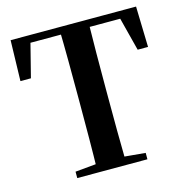

<svg xmlns="http://www.w3.org/2000/svg" viewBox="-109 -843 912 945"><g transform="rotate(-15 347.5 -370.5)"><path d="M169.3 0V-32.6L326.9 -47.3H365.6L526.8 -32.6V0ZM273.9 0Q275.9 -85.2 276.4 -171.8Q276.9 -258.5 276.9 -346.1V-393.6Q276.9 -481.3 276.4 -567.7Q275.9 -654.1 273.9 -740.5H421.5Q419.8 -655.6 419.3 -568.4Q418.8 -481.3 418.8 -393.6V-346.9Q418.8 -259.9 419.3 -173.3Q419.8 -86.6 421.5 0ZM22.7 -533.4 28.1 -740.5H667.3L672.9 -533.4H620L566.9 -740.5L633.7 -702.9H60.9L128.7 -740.5L76.1 -533.4Z"/></g></svg>

Font: Noto Serif SC
Style: Regular
Weight: 200
Designer: Ryoko NISHIZUKA 西塚涼子 (kana & ideographs); Frank Grießhammer (Latin, Greek & Cyrillic); Wenlong ZHANG 张文龙 (bopomofo); San
Foundry: Adobe
Version: Version 2.001;hotconv 1.1.0;makeotfexe 2.6.0